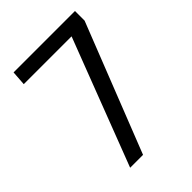

<svg xmlns="http://www.w3.org/2000/svg" viewBox="-211 -833 936 936"><g transform="rotate(-45 257.0 -365.0)"><path d="M127.4 0 378.4 -654.8H48.8L54.2 -730.5H477.5V-664.1L216.3 0Z"/></g></svg>

Font: Oxygen
Style: Normal
Weight: 400
Designer: Vernon Adams
Foundry: Vernon Adams
Version: Version Release 0.2.2 webfont; ttfautohint (v0.8.52-bc40) -l